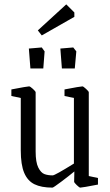

<svg xmlns="http://www.w3.org/2000/svg" viewBox="-20 -849 501 878"><path d="M75 -161V-401L32 -410V-440Q105 -454 113 -454Q118 -454 130.5 -442.5Q143 -431 143 -427V-156Q143 -107 155 -83Q167 -59 183 -53Q199 -47 221 -47Q231 -47 318 -101V-401L275 -410V-440Q348 -454 357 -454Q361 -454 373.5 -442.5Q386 -431 386 -427V-44L428 -35V-5Q356 9 347 9Q343 9 331 -2.5Q319 -14 319 -18L320 -65Q296 -45 260 -18Q224 9 220 9Q169 9 137.5 -6.5Q106 -22 90.5 -59Q75 -96 75 -161ZM112 -627 171 -632 184 -614 178 -536H119ZM256 -627 315 -632 329 -614 322 -536H263ZM153 -710 283 -829 320 -792V-772L171 -687Z"/></svg>

Font: Grenze Light
Style: Regular
Weight: 300
Designer: Renata Polastri
Foundry: Omnibus-Type
Version: Version 1.002; ttfautohint (v1.8)